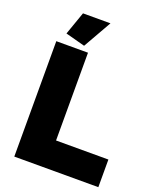

<svg xmlns="http://www.w3.org/2000/svg" viewBox="-164 -1012 914 1110"><g transform="rotate(20 292.5 -457.0)"><path d="M221 -740 101 -772 151 -914H320ZM61 0V-710H256V-170H578V0Z"/></g></svg>

Font: Raleway-v4020 Black
Style: Regular
Weight: 900
Designer: Matt McInerney, Pablo Impallari, Rodrigo Fuenzalida
Foundry: Matt McInerney, Pablo Impallari, Rodrigo Fuenzalida
Version: Version 4.020;PS 004.020;hotconv 1.0.88;makeotf.lib2.5.64775